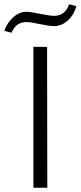

<svg xmlns="http://www.w3.org/2000/svg" viewBox="-36 -877 377 897"><path d="M18 -724 -16 -733Q-2 -772 26.5 -797Q55 -822 88 -822Q105 -822 151 -812.5Q197 -803 217 -803Q268 -803 287 -857L321 -848Q308 -805 279.5 -780Q251 -755 216 -755Q194 -755 150 -764.5Q106 -774 88 -774Q38 -774 18 -724ZM120 0V-658H184L185 0Z"/></svg>

Font: EauTestSC Semilight
Style: Regular
Weight: 300
Designer: Christian Thalmann (Catharsis Fonts)
Version: Version 0.001;PS 000.001;hotconv 1.0.88;makeotf.lib2.5.64775